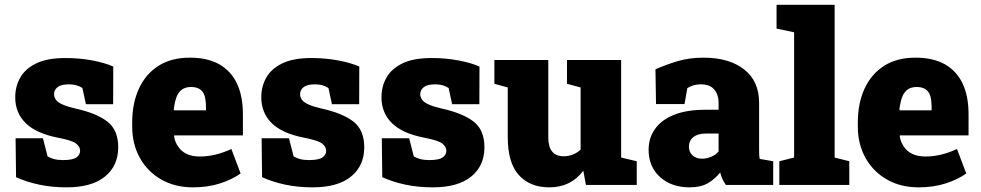

<svg xmlns="http://www.w3.org/2000/svg" viewBox="-20 -782 4149 812"><path d="M261.7 10.3Q199.2 10.3 145.3 -1.2Q91.3 -12.7 47.9 -32.7L45.9 -197.3H161.6L181.2 -120.6Q191.4 -114.3 207.5 -109.6Q223.6 -105 246.1 -105Q287.6 -105 303.2 -116.2Q318.8 -127.4 318.8 -144.5Q318.8 -161.6 301.3 -175.3Q283.7 -188.5 225.1 -199.7Q132.3 -217.8 88.4 -261.5Q44.4 -305.2 44.4 -370.6Q44.4 -415.5 64.9 -452.6Q85.4 -490.2 132.1 -513.4Q178.7 -536.6 256.8 -536.6Q316.4 -536.6 370.4 -526.4Q424.3 -516.1 459 -500.5L458.5 -341.3H343.3L328.6 -409.7Q305.7 -425.3 271.5 -425.3Q238.8 -425.3 223.6 -413.6Q208.5 -401.9 208.5 -383.3Q208.5 -373 215.3 -361.8Q222.7 -349.6 245.1 -339.8Q267.6 -330.1 298.3 -323.2Q388.7 -303.2 434.3 -267.6Q480 -231.9 480 -159.2Q480 -81.1 424.1 -35.4Q368.2 10.3 261.7 10.3Z M796.4 10.3Q719.2 10.3 661.1 -23.4Q603.5 -56.6 571.3 -114.7Q539.1 -172.9 539.1 -246.1V-264.2Q539.1 -345.2 567.4 -406.7Q595.7 -468.8 650.4 -503.7Q705.1 -538.6 784.7 -538.1Q856 -538.1 906.2 -510.7Q1007.3 -453.6 1007.3 -297.9V-209.5H716.8L716.3 -206.1Q719.7 -181.6 733.4 -162.1Q746.1 -142.6 769 -131.3Q792 -120.1 825.7 -120.1Q890.1 -120.1 958.5 -151.9L997.6 -48.3Q961.9 -22.9 910.6 -6.3Q859.4 10.3 796.4 10.3ZM714.8 -317.9 716.8 -315.4H851.1V-328.1Q851.1 -355.5 845.7 -375.5Q834 -414.1 788.6 -414.1Q762.7 -414.1 747.6 -401.9Q732.4 -389.6 725.1 -367.7Q717.8 -345.7 714.8 -317.9Z M1302.2 10.3Q1239.7 10.3 1185.8 -1.2Q1131.8 -12.7 1088.4 -32.7L1086.4 -197.3H1202.1L1221.7 -120.6Q1231.9 -114.3 1248 -109.6Q1264.2 -105 1286.6 -105Q1328.1 -105 1343.8 -116.2Q1359.4 -127.4 1359.4 -144.5Q1359.4 -161.6 1341.8 -175.3Q1324.2 -188.5 1265.6 -199.7Q1172.9 -217.8 1128.9 -261.5Q1085 -305.2 1085 -370.6Q1085 -415.5 1105.5 -452.6Q1126 -490.2 1172.6 -513.4Q1219.2 -536.6 1297.4 -536.6Q1356.9 -536.6 1410.9 -526.4Q1464.8 -516.1 1499.5 -500.5L1499 -341.3H1383.8L1369.1 -409.7Q1346.2 -425.3 1312 -425.3Q1279.3 -425.3 1264.2 -413.6Q1249 -401.9 1249 -383.3Q1249 -373 1255.9 -361.8Q1263.2 -349.6 1285.6 -339.8Q1308.1 -330.1 1338.9 -323.2Q1429.2 -303.2 1474.9 -267.6Q1520.5 -231.9 1520.5 -159.2Q1520.5 -81.1 1464.6 -35.4Q1408.7 10.3 1302.2 10.3Z M1810.5 10.3Q1748 10.3 1694.1 -1.2Q1640.1 -12.7 1596.7 -32.7L1594.7 -197.3H1710.4L1730 -120.6Q1740.2 -114.3 1756.3 -109.6Q1772.5 -105 1794.9 -105Q1836.4 -105 1852.1 -116.2Q1867.7 -127.4 1867.7 -144.5Q1867.7 -161.6 1850.1 -175.3Q1832.5 -188.5 1773.9 -199.7Q1681.2 -217.8 1637.2 -261.5Q1593.3 -305.2 1593.3 -370.6Q1593.3 -415.5 1613.8 -452.6Q1634.3 -490.2 1680.9 -513.4Q1727.5 -536.6 1805.7 -536.6Q1865.2 -536.6 1919.2 -526.4Q1973.1 -516.1 2007.8 -500.5L2007.3 -341.3H1892.1L1877.4 -409.7Q1854.5 -425.3 1820.3 -425.3Q1787.6 -425.3 1772.5 -413.6Q1757.3 -401.9 1757.3 -383.3Q1757.3 -373 1764.2 -361.8Q1771.5 -349.6 1793.9 -339.8Q1816.4 -330.1 1847.2 -323.2Q1937.5 -303.2 1983.2 -267.6Q2028.8 -231.9 2028.8 -159.2Q2028.8 -81.1 1972.9 -35.4Q1917 10.3 1810.5 10.3Z M2303.2 10.3Q2221.2 10.3 2174.3 -41.5Q2127.4 -93.3 2127.4 -201.7V-412.1L2070.8 -427.7V-528.3H2298.8V-200.7Q2298.8 -121.1 2364.3 -121.1Q2383.3 -121.1 2402.1 -128.2Q2420.9 -135.3 2435.5 -149.4V-412.1L2377.9 -427.7V-528.3H2606.9V-115.7L2672.9 -100.1V0H2458L2446.8 -60.1Q2394.5 10.3 2303.2 10.3Z M2896.5 10.3Q2819.8 10.3 2771.5 -33.2Q2723.1 -76.7 2723.1 -148.9Q2723.1 -198.7 2750 -236.3Q2776.4 -274.4 2829.8 -296.1Q2883.3 -317.9 2963.9 -317.9H3019V-349.1Q3019 -380.9 3001 -403.1Q2982.9 -425.3 2943.8 -425.3Q2911.1 -425.3 2886.7 -409.2L2875 -341.8H2754.4L2752 -488.8Q2796.9 -508.8 2845.9 -523.4Q2895 -538.1 2955.6 -538.1Q3063.5 -538.1 3127 -488.5Q3190.4 -439 3190.4 -347.2V-152.3Q3190.4 -141.1 3190.7 -130.4Q3190.9 -119.6 3192.9 -109.9L3250 -100.1V0H3049.8Q3043.5 -8.8 3036.1 -23.4Q3028.8 -38.1 3025.9 -52.7Q3002 -22.9 2972.2 -6.3Q2942.4 10.3 2896.5 10.3ZM2949.2 -110.8Q2967.8 -110.8 2986.6 -118.4Q3005.4 -126 3019 -141.1V-217.3H2965.8Q2931.2 -217.3 2912.4 -202.1Q2893.6 -187 2893.6 -162.1Q2893.6 -138.2 2909.2 -124.5Q2924.8 -110.8 2949.2 -110.8Z M3509.8 -761.7V-115.7L3571.8 -100.1V0H3275.9V-100.1L3338.4 -115.7V-645.5L3264.2 -661.1V-761.7Z M3865.2 10.3Q3788.1 10.3 3730 -23.4Q3672.4 -56.6 3640.1 -114.7Q3607.9 -172.9 3607.9 -246.1V-264.2Q3607.9 -345.2 3636.2 -406.7Q3664.6 -468.8 3719.2 -503.7Q3773.9 -538.6 3853.5 -538.1Q3924.8 -538.1 3975.1 -510.7Q4076.2 -453.6 4076.2 -297.9V-209.5H3785.6L3785.2 -206.1Q3788.6 -181.6 3802.2 -162.1Q3814.9 -142.6 3837.9 -131.3Q3860.8 -120.1 3894.5 -120.1Q3959 -120.1 4027.3 -151.9L4066.4 -48.3Q4030.8 -22.9 3979.5 -6.3Q3928.2 10.3 3865.2 10.3ZM3783.7 -317.9 3785.6 -315.4H3919.9V-328.1Q3919.9 -355.5 3914.6 -375.5Q3902.8 -414.1 3857.4 -414.1Q3831.5 -414.1 3816.4 -401.9Q3801.3 -389.6 3793.9 -367.7Q3786.6 -345.7 3783.7 -317.9Z"/></svg>

Font: Suwannaphum Black
Style: Regular
Weight: 900
Designer: Danh Hong
Version: Version 8.002; ttfautohint (v1.8.3)